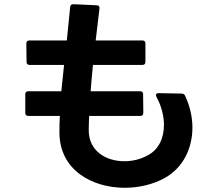

<svg xmlns="http://www.w3.org/2000/svg" viewBox="-20 -833 1040 911"><path d="M722 -374C746 -330 758 -283 758 -240C758 -178 733 -123 681 -96C647 -77 608 -68 570 -68C482 -68 401 -117 401 -215C401 -237 402 -260 403 -283H646C655 -283 660 -288 660 -298L659 -386C659 -395 654 -400 645 -400H410C413 -440 417 -482 421 -525H656C665 -525 670 -530 670 -539V-627C670 -636 665 -641 656 -641H434L452 -793C453 -802 449 -808 439 -808L328 -813C319 -813 313 -808 313 -800C308 -748 302 -694 297 -641H119C110 -641 105 -636 105 -627L106 -539C106 -530 111 -525 120 -525H284L271 -400H114C105 -400 100 -395 100 -386V-297C100 -288 105 -283 114 -283H264C262 -256 262 -229 262 -203C263 -26 417 58 572 58C639 58 706 42 761 12C849 -37 893 -129 893 -228C893 -278 881 -330 858 -379C855 -386 849 -389 842 -389L732 -391C724 -391 720 -387 720 -382C720 -380 721 -377 722 -374Z"/></svg>

Font: LINE Seed JP App_OTF Bold
Style: Regular
Weight: 700
Designer: LINE & Fontrix & Fontworks
Version: Version 1.009